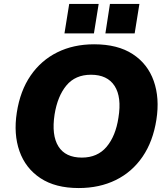

<svg xmlns="http://www.w3.org/2000/svg" viewBox="-20 -940 844 971"><path d="M48 0ZM378 11Q260 11 184.5 -39Q109 -89 78.5 -175.5Q48 -262 65 -371Q82 -481 135 -558Q188 -635 270 -675.5Q352 -716 456 -716Q575 -716 651 -666.5Q727 -617 757.5 -530.5Q788 -444 771 -335Q754 -225 701 -147.5Q648 -70 565.5 -29.5Q483 11 378 11ZM394 -143Q473 -143 519 -197.5Q565 -252 579 -345Q596 -449 559.5 -505.5Q523 -562 440 -562Q361 -562 316 -508Q271 -454 256 -361Q240 -256 275.5 -199.5Q311 -143 394 -143ZM513 -771 536 -920H685L661 -771ZM306 -771 330 -920H479L455 -771Z"/></svg>

Font: Winston ExtraBold
Style: Italic
Weight: 800
Italic angle: -9°
Designer: Original fonts by Vernon Adams / Changes by Cristiano Sobral
Foundry: Original fonts by Vernon Adams / Changes by Cristiano Sobral
Version: Version 2.503;July 17, 2020;FontCreator 13.0.0.2655 64-bit